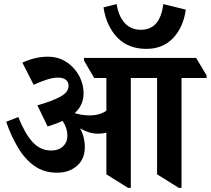

<svg xmlns="http://www.w3.org/2000/svg" viewBox="-20 -907 1026 935"><path d="M257 -66Q194 -66 147.5 -99Q101 -132 67.5 -188.5Q34 -245 10 -314L69 -337Q101 -257 138.5 -215.5Q176 -174 230 -174Q265 -174 286.5 -194Q308 -214 308 -245Q308 -284 285 -318Q254 -304 212 -291L162 -394Q233 -414 273.5 -436Q314 -458 314 -489Q314 -508 300.5 -518.5Q287 -529 263 -529Q238 -529 207 -519Q176 -509 144 -494L89 -602Q152 -631 213 -631Q256 -631 290 -613Q324 -595 348 -564Q367 -540 377 -511Q387 -482 387 -453Q387 -395 344 -356Q380 -345 415 -345Q441 -345 462 -351Q483 -357 498 -368V-527H439L389 -612V-625H688L739 -540V-527H617V8H604L498 -58V-261Q480 -256 458 -256Q434 -256 412 -263Q390 -270 370 -282Q393 -241 393 -190Q393 -133 355 -99.5Q317 -66 257 -66ZM851 8 745 -58V-527H674L623 -612V-625H935L986 -540V-527H864V8ZM693 -669Q604 -669 551 -724.5Q498 -780 484 -871L548 -887Q557 -829 587 -795.5Q617 -762 666 -762Q714 -762 741 -794Q768 -826 775 -887L885 -860Q872 -772 822 -720.5Q772 -669 693 -669Z"/></svg>

Font: Noto Serif Devanagari SemiCondensed
Style: Bold
Weight: 700
Width: 4
Designer: Universal Thirst, Indian Type Foundry and the Monotype Design Team
Foundry: Monotype Imaging Inc.
Version: Version 2.004; ttfautohint (v1.8.4.7-5d5b)